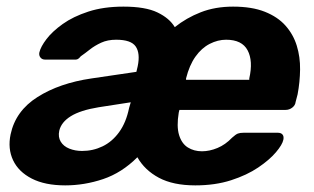

<svg xmlns="http://www.w3.org/2000/svg" viewBox="-20 -550 949 580"><path d="M177 10Q116 10 76 -10.5Q36 -31 19.5 -66Q3 -101 12 -144Q27 -215 93.5 -257Q160 -299 256 -313L392 -333L396 -350Q404 -389 390 -409.5Q376 -430 331 -430Q305 -430 285.5 -421Q266 -412 251.5 -400.5Q237 -389 224 -380Q220 -375 216.5 -372.5Q213 -370 209 -370H116Q107 -370 102 -376.5Q97 -383 99 -392Q103 -409 120.5 -432Q138 -455 169.5 -477.5Q201 -500 247 -515Q293 -530 353 -530Q419 -530 455.5 -512.5Q492 -495 508 -468Q543 -496 586.5 -513Q630 -530 684 -530Q741 -530 780 -514.5Q819 -499 842.5 -472.5Q866 -446 876.5 -412Q887 -378 886.5 -340Q886 -302 879 -265L873 -242Q872 -232 863 -225Q854 -218 843 -218H522L520 -210Q513 -168 521 -142Q529 -116 547.5 -104.5Q566 -93 590 -93Q613 -93 637 -103Q661 -113 681 -134Q692 -144 698.5 -146.5Q705 -149 716 -149H819Q829 -149 833.5 -143.5Q838 -138 836 -128Q833 -113 813.5 -90Q794 -67 760 -44Q726 -21 678 -5.5Q630 10 570 10Q503 10 460 -13Q417 -36 395 -75Q348 -28 291.5 -9Q235 10 177 10ZM228 -94Q261 -94 290 -108Q319 -122 340 -151Q361 -180 370 -224L375 -241L278 -226Q223 -217 194 -199Q165 -181 159 -155Q155 -136 163.5 -122Q172 -108 189.5 -101Q207 -94 228 -94ZM542 -309H733V-313Q745 -366 728 -398Q711 -430 663 -430Q638 -430 613.5 -417.5Q589 -405 570.5 -379Q552 -353 542 -313Z"/></svg>

Font: Rubik SemiBold
Style: Italic
Weight: 600
Italic angle: -12°
Designer: Hubert and Fischer
Foundry: Hubert and Fischer
Version: Version 2.300;gftools[0.9.30]